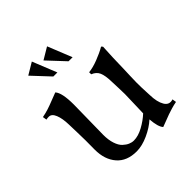

<svg xmlns="http://www.w3.org/2000/svg" viewBox="-190 -824 967 967"><g transform="rotate(-45 293.0 -340.5)"><path d="M485.4 -244.1Q485.4 -225.1 485.8 -210Q486.3 -194.8 487.1 -179Q487.8 -163.1 488.3 -152.3Q489.3 -101.6 506.1 -73.5Q522.9 -45.4 553.7 -55.7L557.1 -34.2Q538.6 -30.8 519.5 -25.1Q500.5 -19.5 487.8 -14.9Q475.1 -10.3 454.3 -2.2Q433.6 5.9 422.4 9.8Q404.8 -8.8 400.4 -66.4Q370.1 -38.6 325.2 -18.1Q280.3 2.4 241.2 2.4Q171.9 2.4 134.8 -40.3Q97.7 -83 97.7 -153.3Q97.7 -165.5 97.9 -189.2Q98.1 -212.9 98.1 -219.7Q98.1 -242.7 96.9 -277.6Q95.7 -312.5 95.2 -335.9Q94.2 -378.9 83 -406.7Q71.8 -434.6 51.3 -434.6Q41.5 -434.6 32.7 -432.6L29.3 -454.1Q52.7 -458.5 73.2 -465.1Q93.8 -471.7 121.8 -482.9Q149.9 -494.1 161.1 -498Q184.1 -473.1 184.1 -388.2Q184.1 -362.3 182.4 -280.8Q180.7 -199.2 180.7 -175.8Q180.7 -139.2 189.7 -112.3Q198.7 -85.4 213.1 -72Q227.5 -58.6 241.7 -52.5Q255.9 -46.4 270 -46.4Q301.3 -46.4 336.9 -65.9Q372.6 -85.4 399.4 -110.4Q399.4 -132.3 401.4 -176.5Q403.3 -220.7 403.3 -244.1Q403.3 -258.8 402.1 -290Q400.9 -321.3 400.4 -335.9Q399.4 -379.9 389.6 -402.1Q379.9 -424.3 353.5 -434.6V-449.2Q382.8 -452.1 420.4 -466.6Q458 -481 487.3 -498L494.1 -490.7Q489.7 -417.5 488.3 -335.4Q487.8 -321.3 486.6 -290Q485.4 -258.8 485.4 -244.1ZM239.7 -561.5H210.9L124.5 -653.8L187.5 -691.4ZM348.1 -561.5H319.3L232.9 -653.8L295.9 -691.4Z"/></g></svg>

Font: Flanker
Style: Regular
Weight: 400
Designer: Flanker
Foundry: Flanker
Version: Version 2.027